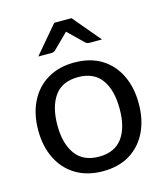

<svg xmlns="http://www.w3.org/2000/svg" viewBox="-109 -800 769 891"><g transform="rotate(-15 275.5 -355.0)"><path d="M276 -515Q352 -515 405.5 -482.5Q459 -450 488 -391Q517 -332 517 -254Q517 -176 488 -117Q459 -58 405.5 -25.5Q352 7 276 7Q202 7 147.5 -25.5Q93 -58 63.5 -117Q34 -176 34 -254Q34 -332 63.5 -391Q93 -450 147.5 -482.5Q202 -515 276 -515ZM276 -63Q351 -63 388 -113Q425 -163 425 -253Q425 -344 388 -394.5Q351 -445 276 -445Q199 -445 162.5 -393.5Q126 -342 126 -253Q126 -166 163 -114.5Q200 -63 276 -63ZM123 -585 235 -717H318L429 -585H370Q358 -585 350 -592L277 -663L205 -592Q198 -585 185 -585Z"/></g></svg>

Font: Aleo
Style: Regular
Weight: 400
Designer: Alessio Laiso
Foundry: Alessio Laiso
Version: Version 2.001; ttfautohint (v1.8.4.7-5d5b);gftools[0.9.29]